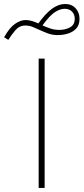

<svg xmlns="http://www.w3.org/2000/svg" viewBox="-86 -921 410 941"><path d="M122.1 -796.4Q158.2 -845.7 183.6 -861.8Q209 -877.9 231 -877.9Q253.4 -877.9 266.8 -864.3Q280.3 -850.6 280.3 -829.1Q280.3 -799.3 257.1 -786.9Q233.9 -774.4 204.6 -774.4Q181.2 -774.4 160.9 -781.2Q140.6 -788.1 122.1 -796.4ZM102.1 -806.2Q86.9 -813 71.3 -817.9Q55.7 -822.8 38.6 -822.8Q15.1 -822.8 -12 -804.4Q-39.1 -786.1 -65.9 -738.3L-45.4 -725.6Q-31.2 -748.5 -11.2 -772.2Q8.8 -795.9 38.1 -795.9Q56.6 -795.9 72.8 -789.6Q88.9 -783.2 106.4 -774.9Q126.5 -765.6 148.4 -757.3Q170.4 -749 197.3 -749Q222.2 -749 246.6 -756.3Q271 -763.7 287.4 -781Q303.7 -798.3 303.7 -829.1Q303.7 -859.4 284.7 -880.4Q265.6 -901.4 232.9 -901.4Q200.2 -901.4 168.2 -877.7Q136.2 -854 102.1 -806.2ZM132.8 0V-633.8H103.5V0Z"/></svg>

Font: Estedad-FD-VF Thin
Style: Regular
Weight: 100
Designer: Amin Abedi
Version: Version 5.0